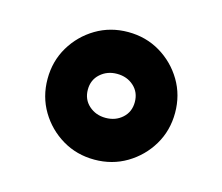

<svg xmlns="http://www.w3.org/2000/svg" viewBox="-61 -478 567 490"><g transform="rotate(15 223.0 -233.5)"><path d="M54.7 -233.4Q54.7 -280.3 77.4 -318.4Q100.1 -356.4 138.2 -379.2Q176.3 -401.9 223.1 -401.9Q270 -401.9 308.1 -379.2Q346.2 -356.4 368.9 -318.4Q391.6 -280.3 391.6 -233.4Q391.6 -186.5 368.9 -148.4Q346.2 -110.4 308.1 -87.6Q270 -64.9 223.1 -64.9Q176.3 -64.9 138.2 -87.6Q100.1 -110.4 77.4 -148.4Q54.7 -186.5 54.7 -233.4ZM161.1 -233.4Q161.1 -207.5 179.2 -191.4Q197.3 -175.3 223.1 -175.3Q249.5 -175.3 267.3 -191.4Q285.2 -207.5 285.2 -233.4Q285.2 -259.3 267.3 -275.4Q249.5 -291.5 223.1 -291.5Q197.3 -291.5 179.2 -275.4Q161.1 -259.3 161.1 -233.4Z"/></g></svg>

Font: Vazirmatn RD UI ExtraBold
Style: Regular
Weight: 800
Designer: Saber Rastikerdar
Foundry: Saber Rastikerdar
Version: Version 33.003